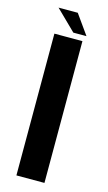

<svg xmlns="http://www.w3.org/2000/svg" viewBox="-123 -839 497 883"><g transform="rotate(15 125.5 -398.0)"><path d="M53 0H186.5V-675H53ZM136 -702H198.5L132 -795.5H40.5Z"/></g></svg>

Font: Anybody SemiCondensed SemiBold
Style: Regular
Weight: 600
Width: 4
Version: Version 1.113;gftools[0.9.25]